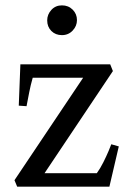

<svg xmlns="http://www.w3.org/2000/svg" viewBox="-20 -696 497 716"><path d="M44 0 34 -24 290 -406H102Q94 -378 89 -352Q84 -326 79 -300L50 -302L56 -456H391L401 -431L146 -50H341Q354 -68 365.5 -91Q377 -114 385 -133Q393 -152 395 -158L423 -150L388 0ZM211 -565Q187 -565 171.5 -580.5Q156 -596 156 -620Q156 -642 171.5 -659Q187 -676 211 -676Q235 -676 251 -660Q267 -644 267 -621Q267 -599 251 -582Q235 -565 211 -565Z"/></svg>

Font: Joan
Style: Regular
Weight: 400
Designer: Paolo Biagini
Version: Version 1.001; ttfautohint (v1.8.4.7-5d5b);gftools[0.9.30]